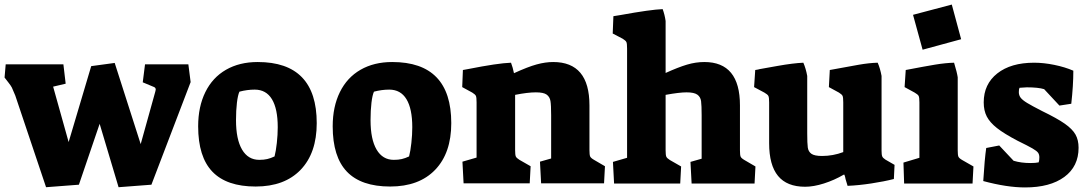

<svg xmlns="http://www.w3.org/2000/svg" viewBox="-47 -805 4765 842"><path d="M20 -386Q9 -413 5 -421Q1 -429 -10 -443L-27 -465L-22 -523H231L241 -438L186 -425L254 -182L353 -515L456 -529L570 -173L634 -403Q636 -409 636 -412Q636 -421 627 -424L579 -444L589 -523H779L789 -445L617 5L473 16L390 -262L299 5L155 16Z M822 -251Q822 -337 853.5 -401Q885 -465 944 -499Q1003 -533 1083 -533Q1342 -533 1342 -265Q1342 -134 1271.5 -60.5Q1201 13 1074 13Q947 13 884.5 -52Q822 -117 822 -251ZM1157 -119Q1163 -142 1167 -178Q1171 -214 1171 -247Q1171 -328 1145.5 -370Q1120 -412 1070 -412Q1037 -412 1003 -403Q996 -388 992 -354.5Q988 -321 988 -278Q988 -194 1014.5 -149Q1041 -104 1090 -104Q1110 -104 1125 -107.5Q1140 -111 1157 -119Z M1412 -251Q1412 -337 1443.5 -401Q1475 -465 1534 -499Q1593 -533 1673 -533Q1932 -533 1932 -265Q1932 -134 1861.5 -60.5Q1791 13 1664 13Q1537 13 1474.5 -52Q1412 -117 1412 -251ZM1747 -119Q1753 -142 1757 -178Q1761 -214 1761 -247Q1761 -328 1735.5 -370Q1710 -412 1660 -412Q1627 -412 1593 -403Q1586 -388 1582 -354.5Q1578 -321 1578 -278Q1578 -194 1604.5 -149Q1631 -104 1680 -104Q1700 -104 1715 -107.5Q1730 -111 1747 -119Z M1981 -96 2043 -114V-356Q2043 -378 2040 -384.5Q2037 -391 2024 -399L1980 -423L1983 -498L2005 -502Q2136 -528 2194 -530Q2202 -509 2207 -484Q2268 -512 2306.5 -522.5Q2345 -533 2379 -533Q2538 -533 2538 -343V-147Q2538 -126 2541 -119Q2544 -112 2558 -104L2606 -76L2602 -1H2326L2321 -96L2370 -110V-299Q2370 -344 2367 -362Q2364 -380 2350.5 -390Q2337 -400 2303 -400Q2267 -400 2212 -389V-147Q2212 -126 2215 -119Q2218 -112 2231 -104L2280 -76L2276 -1H1986Z M2641 -95 2703 -113V-592Q2703 -614 2700 -620.5Q2697 -627 2684 -635L2640 -658L2643 -734L2674 -739Q2806 -763 2859 -765Q2868 -741 2872 -713V-485Q2927 -510 2965.5 -521.5Q3004 -533 3042 -533Q3198 -533 3198 -343V-146Q3198 -125 3201 -118Q3204 -111 3218 -103L3266 -75L3262 0H2986L2981 -95L3030 -109V-299Q3030 -343 3027.5 -361.5Q3025 -380 3011 -390Q2997 -400 2964 -400Q2932 -400 2872 -389V-146Q2872 -125 2875 -118Q2878 -111 2891 -103L2940 -75L2936 0H2646Z M3326 -177V-356Q3326 -378 3322.5 -384.5Q3319 -391 3305 -399L3260 -423L3265 -498Q3279 -500 3285 -502Q3296 -504 3363.5 -516Q3431 -528 3476 -530Q3487 -505 3493 -472V-220Q3493 -176 3495.5 -158Q3498 -140 3511.5 -130.5Q3525 -121 3558 -121Q3606 -121 3651 -138V-356Q3651 -378 3648 -384.5Q3645 -391 3632 -399L3588 -423L3592 -498Q3673 -513 3718.5 -521Q3764 -529 3802 -530Q3813 -505 3819 -472V-144Q3819 -126 3822 -119Q3825 -112 3836 -105L3876 -82L3873 -20Q3830 -9 3774 -0.5Q3718 8 3670 10Q3666 -2 3661 -20Q3660 -28 3656 -39H3653Q3612 -15 3566.5 -0.5Q3521 14 3484 14Q3404 14 3365 -33.5Q3326 -81 3326 -177Z M3957 -740 4127 -785 4168 -633 3999 -587ZM3915 -92 3985 -113V-356Q3985 -378 3981.5 -384.5Q3978 -391 3964 -399L3920 -423L3925 -498Q4008 -514 4053.5 -521.5Q4099 -529 4137 -530Q4150 -487 4153 -466V-146Q4153 -125 4156 -118Q4159 -111 4173 -103L4222 -75L4218 0H3918Z M4265 -11Q4271 -109 4278 -156L4335 -167L4398 -100Q4431 -90 4472 -90Q4495 -90 4508 -93Q4511 -101 4511 -115Q4511 -127 4505.5 -135Q4500 -143 4481 -154Q4462 -165 4415 -188Q4356 -219 4325 -243.5Q4294 -268 4280.5 -294Q4267 -320 4267 -356Q4267 -436 4326.5 -483Q4386 -530 4488 -530Q4530 -530 4576.5 -520.5Q4623 -511 4660 -495Q4660 -430 4651 -350L4599 -342L4532 -414Q4506 -422 4456 -422Q4448 -422 4424 -420Q4421 -414 4421 -401Q4421 -387 4429 -376.5Q4437 -366 4457.5 -353.5Q4478 -341 4523 -318Q4589 -286 4622.5 -262.5Q4656 -239 4669.5 -215Q4683 -191 4683 -157Q4683 -75 4620.5 -29Q4558 17 4448 17Q4369 17 4265 -11Z"/></svg>

Font: Suez One
Style: Regular
Weight: 400
Version: Version 1.000